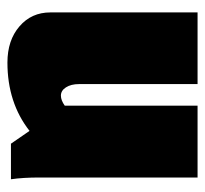

<svg xmlns="http://www.w3.org/2000/svg" viewBox="-38 -522 570 535"><g transform="rotate(90 247.5 -255.0)"><path d="M15.1 -520H214.8V-189.9Q214.8 -167.5 223.9 -153.3Q232.9 -139.2 247.1 -139.2Q259.8 -139.2 274.9 -149.9V-520H475.1V-80.1Q475.1 -33.2 480 0H380.9L345.2 -51.8Q266.6 9.8 154.8 9.8Q92.8 9.8 54 -23.7Q15.1 -57.1 15.1 -109.9Z"/></g></svg>

Font: Mikodacs
Style: Regular
Weight: 400
Designer: gluk (gluksza@wp.pl)
Foundry: gluk (gluksza@wp.pl)
Version: Version 0.28